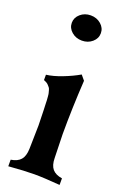

<svg xmlns="http://www.w3.org/2000/svg" viewBox="-150 -822 577 874"><g transform="rotate(20 139.0 -385.0)"><path d="M136.7 -4.9Q91.3 -4.9 12.2 1.5V-30.3Q44.4 -35.2 59.6 -53Q74.7 -70.8 75.7 -106Q75.7 -116.2 76.9 -161.4Q78.1 -206.5 78.1 -220.7Q78.1 -238.3 76.2 -294.9Q75.7 -302.7 75.2 -318.8Q74.7 -335 74.5 -340.6Q74.2 -346.2 73.2 -358.2Q72.3 -370.1 71 -374.5Q69.8 -378.9 67.6 -387.2Q65.4 -395.5 62.3 -399.2Q59.1 -402.8 54.7 -408Q50.3 -413.1 44.4 -416.5Q38.6 -419.9 30.8 -422.9V-448.7Q64 -452.6 106.9 -469.2Q149.9 -485.8 183.6 -505.4L203.1 -481.9Q194.8 -346.7 194.8 -220.7Q194.8 -196.8 197.8 -106Q198.2 -70.8 213.4 -53Q228.5 -35.2 260.7 -30.3V1.5Q181.6 -4.9 136.7 -4.9ZM81.1 -668.2Q60.5 -686 60.5 -711.4Q60.5 -736.8 81.1 -754.6Q101.6 -772.5 130.9 -772.5Q160.2 -772.5 180.7 -754.6Q201.2 -736.8 201.2 -711.4Q201.2 -686 180.7 -668.2Q160.2 -650.4 130.9 -650.4Q101.6 -650.4 81.1 -668.2Z"/></g></svg>

Font: Flanker
Style: Bold
Weight: 700
Designer: Flanker
Foundry: Flanker
Version: Version 2.021